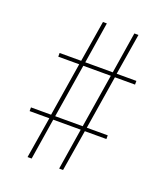

<svg xmlns="http://www.w3.org/2000/svg" viewBox="-130 -807 760 879"><g transform="rotate(20 250.0 -367.5)"><path d="M107 -18 140 -219H44V-237H142L184 -498H82V-516H187L220 -717H239L207 -516H341L373 -717H393L360 -516H456V-498H358L316 -237H418V-219H313L280 -18H261L293 -219H159L127 -18ZM162 -237H296L338 -498H204Z"/></g></svg>

Font: Iosevka SS18 Thin
Style: Regular
Weight: 100
Monospace: yes
Designer: Belleve Invis
Foundry: Belleve Invis
Version: Version 25.1.1; ttfautohint (v1.8.4)